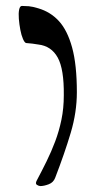

<svg xmlns="http://www.w3.org/2000/svg" viewBox="-20 -624 322 647"><path d="M116 3Q111 3 104.5 -1Q98 -5 104 -16Q121 -48 137 -80.5Q153 -113 166 -147.5Q179 -182 187 -220.5Q195 -259 195 -303Q196 -391 174.5 -430Q153 -469 109 -474Q99 -476 89 -477Q79 -478 68 -479Q63 -480 57.5 -492.5Q52 -505 48.5 -523.5Q45 -542 43.5 -560.5Q42 -579 44.5 -591.5Q47 -604 54 -604Q65 -604 77 -603Q89 -602 109 -596Q150 -584 178.5 -553Q207 -522 223 -464Q239 -406 239 -313Q239 -246 218.5 -177Q198 -108 166 -25Q160 -9 144 -3Q128 3 116 3Z"/></svg>

Font: Noto Rashi Hebrew
Style: Regular
Weight: 400
Version: Version 1.006